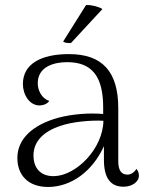

<svg xmlns="http://www.w3.org/2000/svg" viewBox="-20 -732 583 763"><path d="M262 -561 387 -696C374 -705 344 -713 322 -712L231 -567C235 -562 253 -560 262 -561ZM522 -61C514 -46 498 -38 487 -38C463 -38 450 -54 450 -91V-302C450 -446 388 -517 254 -517C143 -517 71 -478 71 -398C71 -356 97 -313 137 -313C149 -313 166 -317 176 -331C144 -341 130 -375 130 -401C130 -467 194 -485 247 -485C349 -485 390 -424 390 -305V-279C335 -284 268 -279 211 -264C111 -236 49 -181 49 -104C49 -36 92 11 171 11C262 11 347 -50 393 -151V-97C393 -26 418 10 471 10C503 10 532 -8 532 -34C532 -42 530 -52 522 -61ZM195 -32C135 -31 113 -71 113 -114C113 -170 153 -210 221 -232C266 -248 342 -255 391 -252C389 -141 283 -34 195 -32Z"/></svg>

Font: Arima Koshi Light
Style: Regular
Weight: 300
Designer: Joana Correia and Natanael Gama
Foundry: NDISCOVER
Version: Version 1.019;PS 001.019;hotconv 1.0.88;makeotf.lib2.5.64775